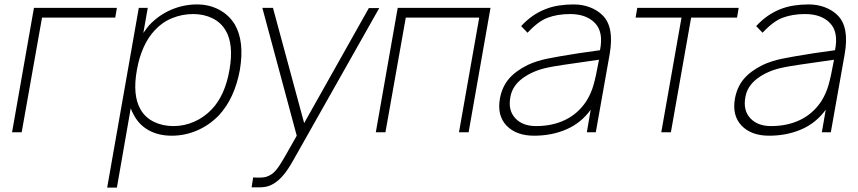

<svg xmlns="http://www.w3.org/2000/svg" viewBox="-20 -598 3877 868"><path d="M501 -518.5H170L78 0H34.5L133.5 -562.5H508.5Z M1064.5 -282.5Q1041 -153.5 969 -76Q925 -31 870.2 -7.8Q815.5 15.5 756.5 15.5Q696.5 15.5 652 -9.2Q607.5 -34 583.5 -81Q581 -85 577.8 -92Q574.5 -99 571 -108.5L508.5 250H464.5L607.5 -562.5H648L628 -449Q635 -459.5 641.8 -468Q648.5 -476.5 654 -483.5Q675 -506 700 -523.8Q725 -541.5 752.8 -553.5Q780.5 -565.5 810.2 -571.8Q840 -578 870 -578Q926 -578 970.8 -554Q1015.5 -530 1041.5 -487.5Q1086 -410.5 1064.5 -282.5ZM1017.5 -282.5Q1037.5 -398 1000 -460.5Q979 -496.5 940.2 -515.5Q901.5 -534.5 853 -534.5Q803.5 -534.5 757.8 -515.8Q712 -497 679 -460.5Q619.5 -396.5 599 -282.5Q578 -167.5 615.5 -103Q636.5 -66.5 675.8 -47.2Q715 -28 764.5 -28Q813 -28 858 -47.8Q903 -67.5 937.5 -104Q997.5 -167 1017.5 -282.5Z M1694.5 -561.5 1305 128Q1282 169 1261.5 193.2Q1241 217.5 1218.5 231.5Q1198 244 1178 247Q1168.5 248.5 1153.5 249Q1138.5 249.5 1117.5 249L1124.5 204Q1130 204.5 1136.5 204.8Q1143 205 1151.5 205Q1169.5 205 1181.5 202Q1193.5 199 1208 189.5Q1227 176.5 1246 146Q1255.5 131.5 1274.2 99Q1293 66.5 1321.5 15.5L1166 -562.5H1214L1355 -41.5L1647.5 -561.5Z M2098.5 0H2055L2146.5 -518.5H1814.5L1722.5 0H1679L1778 -562.5H2197.5Z M2633 0 2650.5 -102Q2606.5 -41.5 2540.2 -13Q2474 15.5 2394.5 15.5Q2314 15.5 2270 -30Q2226.5 -76 2240 -152Q2249.5 -204 2279.2 -240Q2309 -276 2365 -304Q2404.5 -322.5 2453 -332.5Q2477.5 -337.5 2513.2 -343.8Q2549 -350 2597.5 -357.5L2692.5 -371Q2709 -453 2670 -493.5Q2631 -534.5 2557 -534.5Q2500.5 -534.5 2456.5 -518Q2413.5 -502.5 2365 -450L2336 -480Q2361 -507 2388 -525.8Q2415 -544.5 2444.5 -556.2Q2474 -568 2506.2 -573Q2538.5 -578 2573.5 -578Q2613 -578 2647 -565Q2681 -552 2704 -529Q2758 -476 2736 -352L2673.5 0ZM2688 -328Q2488 -300 2461 -293.5Q2391.5 -280 2343 -244.5Q2295 -209 2287 -157.5Q2276.5 -99 2309.5 -63.5Q2342.5 -28 2403.5 -28Q2477 -28 2534.8 -55.8Q2592.5 -83.5 2630 -139.5Q2641 -157 2649 -174.8Q2657 -192.5 2662.5 -211.5Q2673.5 -248.5 2688 -328Z M3312 -518.5H3104.5L3013 0H2969.5L3061 -518.5H2853.5L2861 -562.5H3319.5Z M3695.5 0 3713 -102Q3669 -41.5 3602.8 -13Q3536.5 15.5 3457 15.5Q3376.5 15.5 3332.5 -30Q3289 -76 3302.5 -152Q3312 -204 3341.8 -240Q3371.5 -276 3427.5 -304Q3467 -322.5 3515.5 -332.5Q3540 -337.5 3575.8 -343.8Q3611.5 -350 3660 -357.5L3755 -371Q3771.5 -453 3732.5 -493.5Q3693.5 -534.5 3619.5 -534.5Q3563 -534.5 3519 -518Q3476 -502.5 3427.5 -450L3398.5 -480Q3423.5 -507 3450.5 -525.8Q3477.5 -544.5 3507 -556.2Q3536.5 -568 3568.8 -573Q3601 -578 3636 -578Q3675.5 -578 3709.5 -565Q3743.5 -552 3766.5 -529Q3820.5 -476 3798.5 -352L3736 0ZM3750.5 -328Q3550.5 -300 3523.5 -293.5Q3454 -280 3405.5 -244.5Q3357.5 -209 3349.5 -157.5Q3339 -99 3372 -63.5Q3405 -28 3466 -28Q3539.5 -28 3597.2 -55.8Q3655 -83.5 3692.5 -139.5Q3703.5 -157 3711.5 -174.8Q3719.5 -192.5 3725 -211.5Q3736 -248.5 3750.5 -328Z"/></svg>

Font: Russisch Sans ExtraLight
Style: Italic
Weight: 200
Width: 4
Italic angle: -10°
Designer: Michael Sharanda (font) & Cristiano Sobral (main changes)
Foundry: Michael Sharanda
Version: Version 2.00;September 8, 2020;FontCreator 13.0.0.2681 64-bi